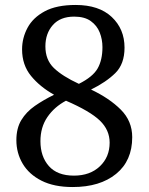

<svg xmlns="http://www.w3.org/2000/svg" viewBox="-20 -744 599 774"><path d="M273 10Q198 10 147.5 -15.5Q97 -41 71.5 -84Q46 -127 46 -179Q46 -227 66 -260Q86 -293 120.5 -317Q155 -341 198 -362Q141 -394 105 -438Q69 -482 69 -545Q69 -591 91 -632Q113 -673 160.5 -698.5Q208 -724 285 -724Q379 -724 430.5 -675.5Q482 -627 482 -552Q482 -486 445 -449.5Q408 -413 347 -383Q421 -348 467 -302Q513 -256 513 -191Q513 -96 448 -43Q383 10 273 10ZM278 -36Q343 -36 382.5 -73.5Q422 -111 422 -169Q422 -220 382.5 -258Q343 -296 246 -338Q199 -313 171 -272Q143 -231 143 -175Q143 -113 177 -74.5Q211 -36 278 -36ZM298 -406Q354 -434 373.5 -468Q393 -502 393 -554Q393 -585 382 -613Q371 -641 346 -659Q321 -677 279 -677Q223 -677 193 -643Q163 -609 163 -557Q163 -503 197 -470Q231 -437 298 -406Z"/></svg>

Font: Noto Serif Toto
Style: Regular
Weight: 400
Designer: Monotype Design Team
Foundry: Monotype Imaging Inc.
Version: Version 2.001